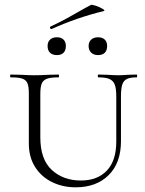

<svg xmlns="http://www.w3.org/2000/svg" viewBox="-20 -786 620 819"><path d="M400 -456Q397 -456 397 -462Q397 -468 400 -468L438 -467Q468 -465 485 -465Q499 -465 527 -467L563 -468Q565 -468 565 -462Q565 -456 563 -456Q535 -456 521 -449Q507 -442 501.5 -425Q496 -408 496 -375V-184Q496 -91 443.5 -39Q391 13 303 13Q247 13 201.5 -9.5Q156 -32 129.5 -74Q103 -116 103 -174V-387Q103 -417 97 -431Q91 -445 75.5 -450.5Q60 -456 26 -456Q23 -456 23 -462Q23 -468 26 -468L70 -467Q106 -465 126 -465Q151 -465 187 -467L229 -468Q232 -468 232 -462Q232 -456 229 -456Q196 -456 180 -450Q164 -444 158 -429.5Q152 -415 152 -385V-200Q152 -106 201 -61Q250 -16 325 -16Q396 -16 436 -58.5Q476 -101 476 -182V-375Q476 -408 469.5 -425Q463 -442 447 -449Q431 -456 400 -456ZM199 -662Q195 -662 193.5 -666.5Q192 -671 196 -673Q231 -689 266.5 -708.5Q302 -728 310 -733Q348 -755 368 -765Q372 -767 388.5 -761.5Q405 -756 417.5 -748.5Q430 -741 423 -739Q305 -710 200 -662ZM183 -590Q183 -607 193.5 -617Q204 -627 223 -627Q241 -627 251 -617Q261 -607 261 -590Q261 -571 251 -561Q241 -551 223 -551Q204 -551 193.5 -561Q183 -571 183 -590ZM358 -590Q358 -607 369 -617Q380 -627 398 -627Q417 -627 427 -617Q437 -607 437 -590Q437 -571 427 -561Q417 -551 398 -551Q380 -551 369 -561.5Q358 -572 358 -590Z"/></svg>

Font: Cormorant SC Light
Style: Regular
Weight: 300
Designer: Christian Thalmann (Catharsis Fonts)
Foundry: Catharsis Fonts
Version: Version 4.000